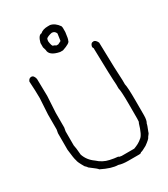

<svg xmlns="http://www.w3.org/2000/svg" viewBox="-207 -955 913 1042"><g transform="rotate(-30 250.0 -434.5)"><path d="M52.7 -668Q68.4 -668 74.2 -642.6Q76.2 -551.8 76.2 -535.2Q70.3 -444.8 70.3 -431.6V-339.8Q66.4 -320.8 66.4 -318.4V-230.5Q70.3 -216.3 74.2 -168Q87.9 -127.4 125 -101.6Q155.8 -72.8 195.3 -64.5Q221.2 -58.6 246.1 -56.6Q246.1 -52.2 263.7 -50.8H341.8Q375 -62.5 394.5 -80.1Q414.1 -92.3 433.6 -160.2Q437.5 -160.2 437.5 -183.6V-275.4Q437.5 -355.5 431.6 -377V-402.3Q427.7 -445.8 423.8 -634.8Q420.4 -634.8 419.9 -644.5Q423.3 -666 441.4 -666Q454.6 -666 464.8 -644.5Q468.8 -454.6 472.7 -404.3V-378.9Q478.5 -357.4 478.5 -273.4V-181.6Q478.5 -149.4 468.8 -134.8Q468.8 -128.4 453.1 -89.8Q453.1 -84 439.5 -68.4Q437.5 -58.1 402.3 -33.2Q371.6 -15.6 363.3 -15.6Q362.3 -9.8 347.7 -9.8H281.2Q245.6 -9.8 222.7 -17.6Q183.6 -17.6 121.1 -48.8Q121.1 -53.2 74.2 -87.9Q74.2 -90.8 60.5 -103.5Q37.1 -143.1 37.1 -154.3Q31.7 -167 25.4 -226.6V-330.1Q25.4 -332.5 29.3 -351.6V-445.3Q35.2 -531.7 35.2 -544.9Q35.2 -589.8 31.2 -650.4Q37.6 -668 52.7 -668ZM268.1 -860.4H281.7Q311 -854.5 332.5 -823.2L334.5 -813.5V-786.1Q329.6 -743.7 324.7 -737.3Q324.7 -723.1 273.9 -706.1H256.3Q193.8 -718.3 193.8 -754.9L188 -774.4V-801.8Q199.2 -844.7 219.2 -844.7Q235.8 -860.4 268.1 -860.4ZM229 -790V-786.1Q233.4 -754.9 240.7 -754.9Q245.6 -754.9 256.3 -747.1H268.1L287.6 -756.8Q287.6 -760.7 293.5 -797.9V-801.8Q286.1 -819.3 268.1 -819.3Q245.6 -814.9 232.9 -805.7Q229 -798.3 229 -790Z"/></g></svg>

Font: CEF Fonts CJK Mono
Style: Regular
Weight: 400
Designer: PartyBoss (派对大魔王)
Version: Release 2.25